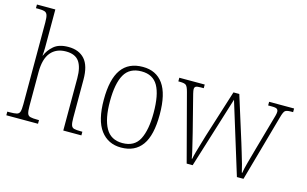

<svg xmlns="http://www.w3.org/2000/svg" viewBox="-93 -1010 2029 1270"><g transform="rotate(15 922.0 -375.0)"><path d="M15 0V-25H32Q63 -25 79 -29Q95 -33 100 -48.5Q105 -64 105 -99V-660Q105 -695 99.5 -710.5Q94 -726 80 -730.5Q66 -735 40 -735H21V-760H147V-497Q147 -483 146 -468Q145 -453 144 -444H146Q161 -482 196 -512.5Q231 -543 296 -543Q368 -543 407.5 -499Q447 -455 447 -360V-98Q447 -65 452 -49Q457 -33 472 -29Q487 -25 518 -25H529V0H405V-358Q405 -434 378 -472Q351 -510 288 -510Q221 -510 184 -465.5Q147 -421 147 -331V-98Q147 -64 152 -48.5Q157 -33 173 -29Q189 -25 220 -25H232V0Z M802 10Q713 10 662 -58Q611 -126 611 -267Q611 -407 659.5 -475Q708 -543 806 -543Q897 -543 945.5 -475.5Q994 -408 994 -267Q994 -125 945.5 -57.5Q897 10 802 10ZM803 -21Q886 -21 919 -86Q952 -151 952 -267Q952 -391 917.5 -451.5Q883 -512 805 -512Q723 -512 688 -450.5Q653 -389 653 -267Q653 -148 688.5 -84.5Q724 -21 803 -21Z M1129 -458Q1120 -493 1109 -502Q1098 -511 1068 -511H1056V-536H1230V-511H1209Q1183 -511 1175 -505.5Q1167 -500 1167 -487Q1167 -479 1172 -457.5Q1177 -436 1181 -422L1235 -210Q1241 -186 1249 -152.5Q1257 -119 1264.5 -88Q1272 -57 1274 -40H1277Q1280 -57 1288.5 -88Q1297 -119 1307.5 -153Q1318 -187 1325 -212L1427 -535H1467L1564 -226Q1571 -202 1582.5 -165Q1594 -128 1604 -92Q1614 -56 1618 -36H1621Q1625 -64 1637.5 -109Q1650 -154 1666 -212L1725 -421Q1731 -441 1735.5 -458Q1740 -475 1740 -485Q1740 -498 1732 -504.5Q1724 -511 1697 -511H1671V-536H1842V-511H1827Q1797 -511 1787 -502Q1777 -493 1767 -456L1639 0H1594L1443 -489L1291 0H1250Z"/></g></svg>

Font: Noto Serif Lao SemiCondensed ExtraLight
Style: Regular
Weight: 200
Width: 4
Designer: Monotype Design Team
Foundry: Monotype Imaging Inc.
Version: Version 2.003; ttfautohint (v1.8.4.7-5d5b)